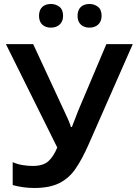

<svg xmlns="http://www.w3.org/2000/svg" viewBox="-20 -936 688 966"><path d="M176.3 -856C176.3 -815.4 202.6 -796.9 236.3 -796.9C268.1 -796.9 297.4 -815.4 297.4 -856C297.4 -877 291 -892.6 278.8 -901.9C266.6 -911.1 252.4 -916 236.3 -916C202.6 -916 176.3 -898.4 176.3 -856ZM370.1 -856C370.1 -815.4 397 -796.9 430.2 -796.9C461.9 -796.9 491.2 -815.4 491.2 -856C491.2 -877 484.9 -892.6 472.7 -901.9C460.4 -911.1 446.3 -916 430.2 -916C397 -916 370.1 -898.4 370.1 -856ZM647.9 -713.9H515.1L373 -377.9C368.7 -365.7 363.3 -352.1 356.9 -335.9C350.6 -319.8 345.2 -307.1 341.8 -296.9H336.9C333.5 -308.1 328.6 -321.8 321.8 -336.9C314.5 -352.1 309.1 -364.3 305.2 -373L147 -713.9H9.8L268.1 -193.8C255.9 -164.1 241.2 -141.1 223.6 -125C205.6 -108.9 179.7 -101.1 145 -101.1C111.8 -101.1 73.2 -106.4 43.9 -120.1V-4.9C75.7 4.4 116.2 9.8 151.9 9.8C204.1 9.8 246.6 1.5 279.3 -15.1C312 -31.7 339.4 -56.2 361.3 -88.9C383.3 -121.1 404.3 -160.6 424.8 -207Z"/></svg>

Font: Noto Reveo Sans
Style: Regular
Weight: 600
Designer: Monotype Design Team
Foundry: Monotype Imaging Inc.
Version: Version 2.007